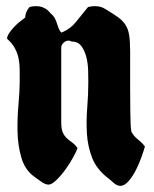

<svg xmlns="http://www.w3.org/2000/svg" viewBox="-20 -600 500 624"><path d="M266 -577Q276 -580 288 -580Q307 -580 320 -572Q347 -556 363 -544.5Q379 -533 388 -519Q397 -505 400 -484.5Q403 -464 403 -431Q403 -357 403 -311.5Q403 -266 403.5 -239Q404 -212 404.5 -198Q405 -184 407 -172Q415 -157 428 -147Q441 -137 451 -124Q448 -113 440.5 -91.5Q433 -70 422.5 -49Q412 -28 398.5 -12Q385 4 371 4Q360 4 349 -6Q338 -16 330 -22Q294 -50 279.5 -87Q265 -124 262.5 -165.5Q260 -207 263.5 -250Q267 -293 267 -333Q267 -347 266.5 -369.5Q266 -392 261 -413Q256 -434 245 -449.5Q234 -465 213 -465Q208 -468 203 -468Q194 -468 186.5 -461Q179 -454 179 -445V-202Q179 -180 184.5 -168.5Q190 -157 198 -150Q206 -143 215 -136.5Q224 -130 232 -119Q229 -109 218 -89Q207 -69 193 -49.5Q179 -30 163.5 -15Q148 0 138 0Q127 0 113.5 -10Q100 -20 91 -26Q61 -48 49.5 -87.5Q38 -127 37 -171.5Q36 -216 40 -259.5Q44 -303 44 -333Q44 -354 44 -373Q44 -392 40.5 -409.5Q37 -427 28.5 -443Q20 -459 3 -474Q3 -482 9.5 -492Q16 -502 25.5 -512Q35 -522 45 -530Q55 -538 62 -543Q62 -561 76 -577Q85 -580 96 -580Q127 -580 144 -557Q152 -551 156.5 -543.5Q161 -536 164 -527Q167 -518 170 -509.5Q173 -501 179 -494Q208 -505 227.5 -529.5Q247 -554 266 -577Z"/></svg>

Font: CAT Schmalfette Thannhaeuser
Style: Regular
Weight: 700
Designer: Peter Wiegel nach Herbert Thanhaeuser 1939/40
Foundry: CAT-Fonts, Peter Wiegel
Version: Version 1.000